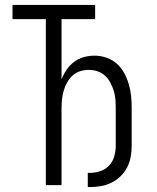

<svg xmlns="http://www.w3.org/2000/svg" viewBox="-20 -755 640 783"><path d="M338 8V-50H346Q368 -50 389 -57Q410 -64 425 -80Q440 -96 446 -117.5Q452 -139 452 -161V-315Q452 -333 450.5 -351Q449 -369 443.5 -386Q438 -403 429.5 -419Q421 -435 407.5 -447Q394 -459 377 -464.5Q360 -470 342 -470Q324 -470 306.5 -464.5Q289 -459 276 -447Q263 -435 254 -419Q245 -403 240 -386Q235 -369 233 -351Q231 -333 231 -315V0H167V-677H31V-735H368V-677H231V-431Q239 -452 251.5 -470.5Q264 -489 282 -502.5Q300 -516 321.5 -522Q343 -528 365 -528Q390 -528 413.5 -520Q437 -512 455.5 -496Q474 -480 486 -458Q498 -436 505 -412.5Q512 -389 514.5 -364.5Q517 -340 517 -315V-161Q517 -138 513 -115.5Q509 -93 498.5 -72.5Q488 -52 471.5 -36Q455 -20 434.5 -10Q414 0 391.5 4Q369 8 346 8Z"/></svg>

Font: Iosevka Aile Custom Light
Style: Regular
Weight: 300
Designer: Belleve Invis
Foundry: Belleve Invis
Version: Version 17.0.2; ttfautohint (v1.8.3)